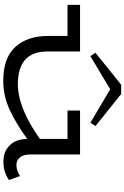

<svg xmlns="http://www.w3.org/2000/svg" viewBox="193 -964 783 1210"><g transform="rotate(90 585.0 -358.5)"><path d="M1114 -23Q1089 -6 1061.5 3Q1034 12 997 12Q935 12 895.5 -27.5Q856 -67 855 -138Q759 -68 671.5 -27.5Q584 13 488 13Q344 13 275 -63.5Q206 -140 206 -269V-392H10V-471H304V-265Q304 -80 508 -79Q660 -79 855 -218V-392H676V-471H953V-157Q953 -113 972 -91.5Q991 -70 1019 -70Q1055 -70 1089 -93ZM312 -568 513 -730H572L774 -568L753 -536L542 -661L333 -536Z"/></g></svg>

Font: BioRhyme Expanded
Style: Regular
Weight: 400
Width: 7
Designer: Aoife Mooney
Foundry: Aoife Mooney Type
Version: Version 1.001